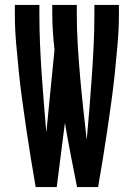

<svg xmlns="http://www.w3.org/2000/svg" viewBox="-20 -755 540 775"><path d="M124 0Q114 -58 104.5 -116Q95 -174 86.5 -232Q78 -290 70 -348Q62 -406 56 -464.5Q50 -523 45 -581.5Q40 -640 40 -698V-735H139V-698Q139 -638 141.5 -578.5Q144 -519 148 -459Q152 -399 157 -339.5Q162 -280 167 -220L200 -554Q196 -590 193.5 -626Q191 -662 191 -698V-735H290V-698Q290 -635 294 -571Q298 -507 303.5 -443.5Q309 -380 316 -317Q323 -254 330 -190Q336 -254 341 -317.5Q346 -381 350.5 -444.5Q355 -508 358 -571.5Q361 -635 361 -698V-735H460V-698Q460 -640 455 -581.5Q450 -523 444 -464.5Q438 -406 430 -348Q422 -290 413.5 -232Q405 -174 395.5 -116Q386 -58 376 0H291Q278 -65 265.5 -129.5Q253 -194 242 -259L209 0Z"/></svg>

Font: Iosevka Curly Semibold
Style: Regular
Weight: 600
Monospace: yes
Designer: Belleve Invis
Foundry: Belleve Invis
Version: Version 22.1.2; ttfautohint (v1.8.4)